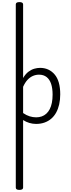

<svg xmlns="http://www.w3.org/2000/svg" viewBox="-20 -1168 675 1836"><path d="M166 648Q148 648 139.5 642.5Q131 637 131 626V-1126Q131 -1137 139.5 -1142.5Q148 -1148 166 -1148Q183 -1148 192 -1142.5Q201 -1137 201 -1126V-422Q225 -462 252.5 -482.5Q280 -503 308.5 -511Q337 -519 363 -519Q448 -519 502 -456.5Q556 -394 556 -266Q556 -214 546 -170Q536 -126 517 -91.5Q498 -57 470 -33Q442 -9 405.5 4Q369 17 325 17Q292 17 260.5 7.5Q229 -2 201 -20V626Q201 637 192 642.5Q183 648 166 648ZM201 -87Q233 -65 264 -55.5Q295 -46 326 -46Q354 -46 378.5 -54.5Q403 -63 422.5 -80.5Q442 -98 455.5 -124Q469 -150 476 -185Q483 -220 483 -263Q483 -323 469 -365.5Q455 -408 426 -431Q397 -454 353 -454Q323 -454 295 -442Q267 -430 243.5 -405Q220 -380 201 -338Z"/></svg>

Font: Playwrite CL Light
Style: Regular
Weight: 300
Designer: Veronika Burian, José Scaglione
Foundry: TypeTogether
Version: Version 1.002